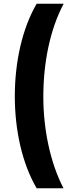

<svg xmlns="http://www.w3.org/2000/svg" viewBox="-20 -852 414 1037"><path d="M178 165H323C251 26 214 -154 214 -330C214 -513 250 -693 324 -832H178C100 -698 60 -517 60 -332C60 -148 100 32 178 165Z"/></svg>

Font: Noto Sans Gurmukhi Condensed Black
Style: Regular
Weight: 900
Width: 3
Designer: Jelle Bosma - Monotype Design Team
Foundry: Monotype Imaging Inc.
Version: Version 2.004